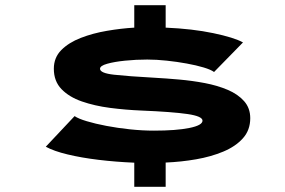

<svg xmlns="http://www.w3.org/2000/svg" viewBox="-20 -720 1097 740"><path d="M497.5 0V-93Q426 -96 359.8 -104Q293.5 -112 240.5 -124.8Q187.5 -137.5 156.5 -154.5L267.5 -272.5Q282 -262.5 314.5 -252.8Q347 -243 390.2 -234.8Q433.5 -226.5 481.2 -221.5Q529 -216.5 573.5 -216.5Q659 -216.5 709.8 -226.8Q760.5 -237 760.5 -255Q760.5 -272 702.5 -280.5Q644.5 -289 523.5 -294Q463.5 -296.5 404 -304.2Q344.5 -312 295.5 -329Q246.5 -346 217 -376.5Q187.5 -407 187.5 -455Q187.5 -498 216.2 -527Q245 -556 291.5 -574Q338 -592 392.2 -601.2Q446.5 -610.5 497.5 -613.5V-700H618.5V-613.5Q722.5 -609 802.2 -592.2Q882 -575.5 916.5 -556.5L805 -442.5Q793 -451.5 764.8 -460Q736.5 -468.5 699.5 -475.2Q662.5 -482 622.8 -486.2Q583 -490.5 547.5 -490.5Q504 -490.5 462.2 -486.2Q420.5 -482 393 -474.2Q365.5 -466.5 365.5 -455Q365.5 -438 419.8 -432Q474 -426 573.5 -420.5Q619 -418 670 -413.5Q721 -409 769.5 -399.8Q818 -390.5 857.5 -373.8Q897 -357 920.8 -330.2Q944.5 -303.5 944.5 -264.5Q944.5 -218.5 916.2 -187Q888 -155.5 840.8 -135.8Q793.5 -116 735.8 -106Q678 -96 618.5 -93.5V0Z"/></svg>

Font: Trispace Expanded
Style: Bold
Weight: 700
Width: 7
Designer: Tyler Finck
Foundry: Etcetera Type Company
Version: Version 1.210; ttfautohint (v1.8.3)